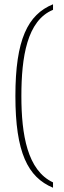

<svg xmlns="http://www.w3.org/2000/svg" viewBox="-20 -764 297 898"><path d="M228 114V89C108 33 80 -134 80 -315C80 -496 106 -668 228 -718V-744C110 -696 52 -579 52 -315C52 -51 110 65 228 114Z"/></svg>

Font: Noto Serif Thai SemiCondensed Thin
Style: Regular
Weight: 100
Width: 4
Designer: Monotype Design Team
Foundry: Monotype Imaging Inc.
Version: Version 2.002